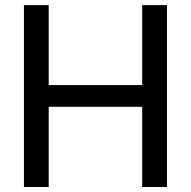

<svg xmlns="http://www.w3.org/2000/svg" viewBox="-20 -748 764 768"><path d="M75.7 0V-727.5H174.8V-407.7H548.8V-727.5H647.9V0H548.8V-320.8H174.8V0Z"/></svg>

Font: Inter Cardless Tabular
Style: Regular
Weight: 400
Designer: Rasmus Andersson
Foundry: rsms
Version: Version 4.000;git-4fc901f